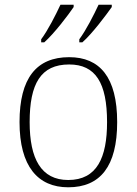

<svg xmlns="http://www.w3.org/2000/svg" viewBox="-20 -786 581 816"><path d="M317 -619V-606H330C372 -643 431 -722 455 -756V-766H399C378 -721 346 -658 317 -619ZM155 -619V-606H168C210 -643 270 -722 293 -756V-766H237C216 -721 184 -658 155 -619ZM270 10C406 10 478 -79 478 -267C478 -458 404 -543 274 -543C135 -543 63 -454 63 -267C63 -79 141 10 270 10ZM270 -21C155 -21 106 -111 106 -267C106 -430 153 -512 274 -512C386 -512 435 -434 435 -267C435 -116 392 -21 270 -21Z"/></svg>

Font: Noto Serif Ethiopic ExtraLight
Style: Regular
Weight: 200
Designer: Monotype Design Team
Foundry: Monotype Imaging Inc.
Version: Version 2.102